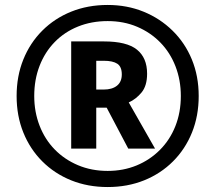

<svg xmlns="http://www.w3.org/2000/svg" viewBox="-20 -744 868 774"><path d="M267 -145V-577H399Q491 -577 532 -544Q573 -511 573 -447Q573 -398 550.5 -371Q528 -344 499 -331L605 -145H497L410 -310H368V-145ZM398 -383Q432 -383 451.5 -398.5Q471 -414 471 -444Q471 -475 453 -487Q435 -499 398 -499H368V-383ZM414 10Q334 10 267 -17Q200 -44 150.5 -93.5Q101 -143 74 -210Q47 -277 47 -357Q47 -437 74 -504Q101 -571 150.5 -620.5Q200 -670 267 -697Q334 -724 414 -724Q492 -724 558.5 -697Q625 -670 675.5 -620.5Q726 -571 753.5 -504Q781 -437 781 -357Q781 -277 754 -210Q727 -143 677.5 -93.5Q628 -44 561 -17Q494 10 414 10ZM414 -55Q477 -55 530.5 -77Q584 -99 624.5 -139.5Q665 -180 687 -235.5Q709 -291 709 -357Q709 -421 687.5 -476.5Q666 -532 626.5 -572.5Q587 -613 533 -636Q479 -659 414 -659Q349 -659 294.5 -637Q240 -615 200.5 -574.5Q161 -534 139.5 -478.5Q118 -423 118 -357Q118 -293 139.5 -237.5Q161 -182 200.5 -141.5Q240 -101 294.5 -78Q349 -55 414 -55Z"/></svg>

Font: Noto Sans Oriya SemiBold
Style: Regular
Weight: 600
Version: Version 2.003